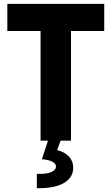

<svg xmlns="http://www.w3.org/2000/svg" viewBox="-20 -740 587 1010"><path d="M193.4 -577.1H18.6V-719.7H528.3V-577.1H353.5V0H193.4ZM274.4 134.8Q274.4 120.6 254.9 110.4Q235.4 100.1 200.2 97.7L232.4 0H298.8L280.8 49.3Q320.3 59.6 342.8 83.5Q365.2 107.4 365.2 142.6Q365.2 192.9 317.6 221.9Q270 251 173.8 250V174.8Q225.1 176.3 249.8 165.3Q274.4 154.3 274.4 134.8Z"/></svg>

Font: Reddit Sans Vanilla ExtraBold
Style: Regular
Weight: 800
Designer: Stephen Hutchings
Foundry: Reddit
Version: Version 1.013